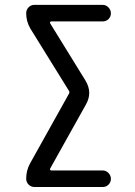

<svg xmlns="http://www.w3.org/2000/svg" viewBox="-20 -750 540 770"><path d="M100.6 -94.7 255.9 -373Q260.7 -380.9 255.9 -386.7L101.6 -635.7Q85 -664.1 85 -697.3Q85 -710 94.2 -720.2Q103.5 -730.5 118.2 -730.5H391.6Q405.3 -730.5 415 -720.2Q424.8 -710 424.8 -696.8Q424.8 -683.6 415.5 -673.8Q406.2 -664.1 391.6 -664.1H185.5Q182.6 -664.1 181.2 -661.6Q179.7 -659.2 180.7 -657.2L322.3 -427.7Q352.5 -378.9 324.2 -330.1L180.7 -73.2Q179.7 -71.3 181.2 -68.8Q182.6 -66.4 185.5 -66.4H391.6Q405.3 -66.4 415 -56.2Q424.8 -45.9 424.8 -32.7Q424.8 -19.5 415.5 -9.8Q406.2 0 391.6 0H118.2Q104.5 0 94.7 -9.8Q85 -19.5 85 -33.2Q85 -66.4 100.6 -94.7Z"/></svg>

Font: Rounded Mgen+ 1mn regular
Style: Regular
Weight: 400
Designer: [Source Han Sans]
Ryoko NISHIZUKA  (kana & ideographs); Paul D. Hunt (Latin, Greek & Cyrillic); Wenlong ZHANG  (bopomofo
Version: Version 1.059.20150602